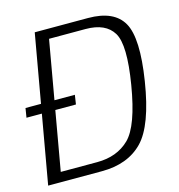

<svg xmlns="http://www.w3.org/2000/svg" viewBox="-112 -765 799 855"><g transform="rotate(-15 288.0 -337.5)"><path d="M-9.5 -317H218.5L225 -360H-2.5ZM5.5 0H253Q373 0 441.8 -70.5Q510.5 -141 541.5 -337.5Q572 -529.5 531 -602.2Q490 -675 370 -675H124.5ZM75.5 -44.5 178.5 -630.5H347Q439 -630.5 473.8 -573Q508.5 -515.5 479 -337.5Q449 -155.5 392.2 -100Q335.5 -44.5 243.5 -44.5Z"/></g></svg>

Font: Anybody UltraCondensed Thin Light
Style: Italic
Weight: 300
Italic angle: -10°
Version: Version 1.111